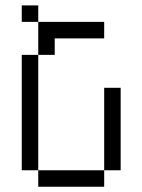

<svg xmlns="http://www.w3.org/2000/svg" viewBox="-20 -708 540 728"><path d="M375 -562.5V-625H125Q125 -625 125 -500H62.5V-62.5H125V0H375V-62.5H125V-500H187.5V-562.5ZM375 -62.5H437.5V-375H375ZM125 -625V-687.5H62.5V-625Z"/></svg>

Font: UnifontExMono
Style: Regular
Weight: 500
Version: Version 15.0.06